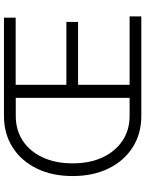

<svg xmlns="http://www.w3.org/2000/svg" viewBox="104 -872 768 1017"><g transform="rotate(-90 488.5 -364.0)"><path d="M382.3 0Q288.1 0 216.3 -45.7Q144.5 -91.3 104.2 -173.3Q64 -255.4 64 -363.3Q64 -472.7 104.2 -554.4Q144.5 -636.2 216.3 -681.9Q288.1 -727.5 382.3 -727.5H902.8V-665.5H547.4V-397H880.4V-335H547.4V-62H909.7V0ZM478 -62V-665H382.3Q307.6 -665 251.2 -627.9Q194.8 -590.8 163.1 -522.9Q131.3 -455.1 131.3 -363.3Q131.3 -272.9 162.8 -205.3Q194.3 -137.7 251 -99.9Q307.6 -62 382.3 -62Z"/></g></svg>

Font: Inter Light
Style: Regular
Weight: 300
Designer: Rasmus Andersson
Foundry: rsms
Version: Version 4.000;git-a52131595